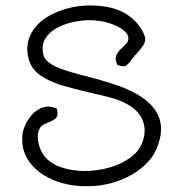

<svg xmlns="http://www.w3.org/2000/svg" viewBox="-20 -618 656 694"><path d="M325 54Q246 60 184 37Q122 14 88.5 -30Q55 -74 61 -131Q63 -148 72.5 -168.5Q82 -189 98 -206Q114 -223 136 -230Q158 -237 185 -226Q191 -204 184.5 -194Q178 -184 147 -172Q130 -165 125 -156Q113 -137 118 -107Q123 -77 140 -54Q163 -26 202 -13Q241 0 286 0Q331 0 374 -12Q417 -24 449.5 -47Q482 -70 494 -102Q510 -143 497 -179.5Q484 -216 444 -239Q416 -256 377 -266Q338 -276 297 -285Q251 -296 206 -309Q161 -322 128 -344Q95 -366 84 -403Q70 -454 93 -497.5Q116 -541 171 -568Q216 -590 267.5 -596Q319 -602 367 -593Q415 -584 447 -560Q470 -544 487.5 -518Q505 -492 505 -475Q504 -462 495.5 -450.5Q487 -439 478 -429Q466 -417 457 -404Q440 -380 430 -378.5Q420 -377 404 -384Q395 -402 399.5 -416Q404 -430 424 -448Q433 -456 438.5 -463Q444 -470 444 -479Q444 -496 423.5 -511Q403 -526 371 -535.5Q339 -545 303 -545Q273 -545 241 -537.5Q209 -530 183 -515.5Q157 -501 143.5 -478Q130 -455 136 -423Q139 -405 157.5 -391.5Q176 -378 202.5 -368.5Q229 -359 257.5 -351.5Q286 -344 309 -338Q347 -328 390.5 -314Q434 -300 472.5 -279Q511 -258 536 -227Q585 -164 542 -72Q526 -39 492.5 -11.5Q459 16 415.5 33Q372 50 325 54Z"/></svg>

Font: Yuji Hentaigana Akari
Style: Regular
Weight: 400
Designer: Kataoka Yuji
Foundry: Kinuta Font Factory
Version: Version 3.002